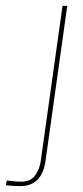

<svg xmlns="http://www.w3.org/2000/svg" viewBox="-107 -515 281 651"><path d="M-38 116Q-57 116 -72.5 114.5Q-88 113 -87 113L-84 97Q-74 98 -61.5 99.5Q-49 101 -35 101Q-3 101 12 80Q27 59 31 32L105 -495H121L47 33Q41 73 20 94.5Q-1 116 -38 116Z"/></svg>

Font: Alumni Sans Pinstripe
Style: Italic
Weight: 400
Italic angle: -8°
Designer: Robert E. Leuschke
Foundry: Robert E. Leuschke
Version: Version 1.010; ttfautohint (v1.8.4.7-5d5b)